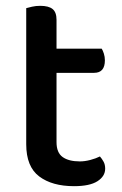

<svg xmlns="http://www.w3.org/2000/svg" viewBox="-20 -625 419 659"><path d="M174 -137Q174 -101 195 -86Q216 -71 254 -71Q271 -71 290 -76Q309 -81 323 -88Q330 -80 335.5 -70Q341 -60 341 -46Q341 -20 314.5 -3Q288 14 234 14Q159 14 114.5 -19.5Q70 -53 70 -130V-597Q77 -599 90 -602Q103 -605 118 -605Q147 -605 160.5 -594Q174 -583 174 -557V-458H329Q333 -452 336.5 -441Q340 -430 340 -418Q340 -375 303 -375H174V-137Z"/></svg>

Font: Baloo Bhai 2 Medium
Style: Regular
Weight: 500
Designer: Supriya Tembe, Noopur Datye and Ek Type
Foundry: Ek Type
Version: Version 1.640;PS 1.000;hotconv 16.6.51;makeotf.lib2.5.65220;